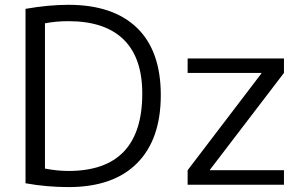

<svg xmlns="http://www.w3.org/2000/svg" viewBox="-20 -760 1263 790"><path d="M85 -5.9V-723.6Q179.7 -740.2 261.7 -740.2Q445.3 -740.2 543.5 -645.5Q641.6 -550.8 641.6 -368.7Q641.6 -186.5 543.9 -88.4Q446.3 9.8 261.7 9.8Q172.9 9.8 85 -5.9ZM165 -66.4Q215.8 -56.6 261.7 -56.6Q565.4 -56.6 565.4 -375Q565.4 -522.5 488.3 -597.7Q411.1 -672.9 261.7 -672.9Q210.9 -672.9 165 -664.1ZM752 0V-59.6L1055.7 -458V-460H752V-519.5H1148.4V-460L843.8 -61.5V-59.6H1148.4V0Z"/></svg>

Font: GenEi M Gothic v2 Regular
Style: Regular
Weight: 400
Version: Version 2.0